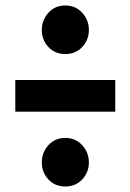

<svg xmlns="http://www.w3.org/2000/svg" viewBox="-20 -678 471 693"><path d="M215.8 -658.2Q252.9 -658.2 276.9 -631.8Q300.8 -605.5 300.8 -569.8Q300.8 -534.2 276.9 -508.5Q252.9 -482.9 215.8 -482.9Q178.2 -482.9 154.5 -508.5Q130.9 -534.2 130.9 -569.8Q130.9 -605.5 154.5 -631.8Q178.2 -658.2 215.8 -658.2ZM35.2 -274.9V-389.2H396V-274.9ZM215.8 -180.2Q252.9 -180.2 276.9 -153.8Q300.8 -127.4 300.8 -91.8Q300.8 -56.2 276.9 -30.5Q252.9 -4.9 215.8 -4.9Q178.2 -4.9 154.5 -30.5Q130.9 -56.2 130.9 -91.8Q130.9 -127.4 154.5 -153.8Q178.2 -180.2 215.8 -180.2Z"/></svg>

Font: Fira Sans Compressed
Style: Bold
Weight: 700
Width: 1
Designer: Carrois Corporate & Edenspiekermann AG
Foundry: Carrois Corporate GbR & Edenspiekermann AG
Version: Version 4.203;PS 004.203;hotconv 1.0.88;makeotf.lib2.5.64775